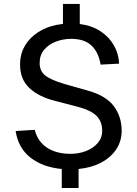

<svg xmlns="http://www.w3.org/2000/svg" viewBox="-20 -851 698 976"><path d="M300 -831H385.5V-729Q447 -721 491 -692Q535 -663 559.2 -620Q583.5 -577 585.5 -527.5L491.5 -522.5Q480.5 -587 444.2 -620.2Q408 -653.5 342.5 -653.5Q301 -653.5 264.2 -639.5Q227.5 -625.5 204.5 -598.2Q181.5 -571 181.5 -530.5Q181.5 -491 208.8 -468.2Q236 -445.5 308 -424L428 -390Q520 -364 559.2 -310.5Q598.5 -257 598.5 -186.5Q598.5 -134 571.2 -92.5Q544 -51 494.8 -24.8Q445.5 1.5 379.5 8V104.5H294V8Q197.5 -1 135 -49.8Q72.5 -98.5 59.5 -185L156.5 -191Q172.5 -129.5 220.5 -99.2Q268.5 -69 338.5 -69Q380.5 -69 417.2 -83.2Q454 -97.5 476.8 -123.8Q499.5 -150 499.5 -185.5Q499.5 -233 471 -261.5Q442.5 -290 381.5 -306.5L257 -339Q176.5 -359.5 129.5 -403.5Q82.5 -447.5 82 -521.5Q81.5 -578 109 -622.2Q136.5 -666.5 185.8 -694.5Q235 -722.5 300 -729.5Z"/></svg>

Font: Public Sans
Style: Regular
Weight: 400
Designer: The Public Sans project authors (U.S. Web Design System). Libre Franklin designed by Pablo Impallari and Rodrigo Fuenzal
Version: Version 1.008; ttfautohint (v1.8.1) -l 8 -r 50 -G 200 -x 14 